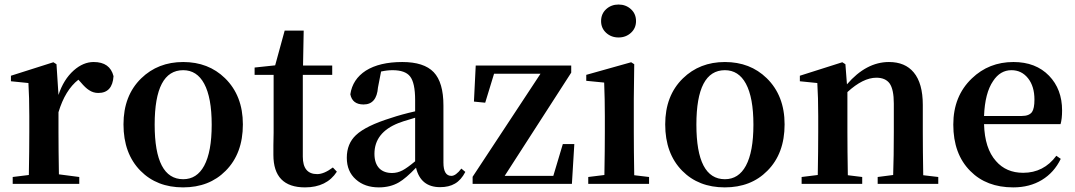

<svg xmlns="http://www.w3.org/2000/svg" viewBox="-20 -812 4750 848"><path d="M36.1 0V-30.3L107.4 -39.1Q109.4 -150.4 109.4 -229.5V-299.8Q109.4 -382.8 105.5 -445.3L28.3 -453.1V-477.5L215.8 -537.1L229.5 -528.3L238.3 -392.6Q260.7 -460.9 305.7 -501Q347.7 -538.1 393.6 -538.1Q465.8 -538.1 481.4 -475.6Q476.6 -401.4 414.1 -401.4Q391.6 -401.4 373 -414.1Q357.4 -423.8 336.9 -448.2L326.2 -460Q267.6 -414.1 238.3 -316.4V-229.5Q238.3 -153.3 240.2 -42L330.1 -30.3V0Z M600.6 -57.6Q525.4 -133.8 525.4 -262.7Q525.4 -389.6 603.5 -465.8Q677.7 -538.1 789.1 -538.1Q900.4 -538.1 973.6 -466.8Q1052.7 -389.6 1052.7 -262.7Q1052.7 -133.8 976.6 -57.6Q904.3 15.6 788.6 15.6Q672.9 15.6 600.6 -57.6ZM789.1 -20.5Q849.6 -20.5 881.8 -80.1Q915 -141.6 915 -261.2Q915 -380.9 881.8 -442.4Q849.6 -502 789.1 -502Q663.1 -502 663.1 -261.7Q663.1 -20.5 789.1 -20.5Z M1327.1 15.6Q1187.5 15.6 1187.5 -127.9Q1187.5 -142.6 1187.5 -170.9Q1188.5 -205.1 1188.5 -225.6V-481.4H1104.5V-513.7L1195.3 -523.4L1237.3 -676.8H1321.3L1318.4 -522.5H1447.3V-481.4H1317.4V-120.1Q1317.4 -43 1380.9 -43Q1411.1 -43 1450.2 -72.3L1467.8 -53.7Q1422.9 15.6 1327.1 15.6Z M1653.3 15.6Q1590.8 15.6 1551.8 -19.5Q1511.7 -54.7 1511.7 -115.2Q1511.7 -177.7 1552.7 -215.8Q1596.7 -256.8 1707 -291Q1752.9 -306.6 1813.5 -320.3V-370.1Q1813.5 -446.3 1791 -474.6Q1769.5 -502 1713.9 -502Q1689.5 -502 1663.1 -496.1L1649.4 -425.8Q1643.6 -350.6 1585.9 -350.6Q1536.1 -350.6 1527.3 -395.5Q1537.1 -461.9 1595.7 -500Q1656.2 -538.1 1756.8 -538.1Q1852.5 -538.1 1895.5 -493.2Q1938.5 -448.2 1938.5 -345.7V-93.8Q1938.5 -35.2 1973.6 -35.2Q1993.2 -35.2 2017.6 -67.4L2035.2 -52.7Q2016.6 -16.6 1989.3 -1Q1962.9 14.6 1923.8 14.6Q1837.9 14.6 1817.4 -71.3Q1772.5 -24.4 1742.2 -6.8Q1704.1 15.6 1653.3 15.6ZM1711.9 -47.9Q1735.4 -47.9 1757.8 -59.6Q1778.3 -70.3 1813.5 -99.6V-292Q1808.6 -291 1800.8 -288.1Q1753.9 -274.4 1740.2 -268.6Q1633.8 -226.6 1633.8 -132.8Q1633.8 -90.8 1655.3 -68.4Q1675.8 -47.9 1711.9 -47.9Z M2067.4 0V-31.2L2367.2 -486.3H2162.1L2123 -358.4L2073.2 -363.3L2081.1 -522.5H2502.9V-491.2L2209 -35.2H2423.8L2465.8 -175.8H2516.6L2505.9 0Z M2578.1 0V-30.3L2649.4 -39.1Q2651.4 -150.4 2651.4 -229.5V-298.8Q2651.4 -374 2648.4 -447.3L2569.3 -455.1V-481.4L2767.6 -537.1L2781.2 -528.3L2779.3 -376V-229.5Q2779.3 -149.4 2781.2 -38.1L2846.7 -30.3V0ZM2634.8 -718.8Q2634.8 -751 2657.2 -771.5Q2679.7 -792 2711.9 -792Q2744.1 -792 2766.6 -771.5Q2789.1 -751 2789.1 -718.8Q2789.1 -687.5 2766.6 -667Q2744.1 -646.5 2711.9 -646.5Q2679.7 -646.5 2657.2 -667Q2634.8 -687.5 2634.8 -718.8Z M2993.2 -57.6Q2918 -133.8 2918 -262.7Q2918 -389.6 2996.1 -465.8Q3070.3 -538.1 3181.6 -538.1Q3293 -538.1 3366.2 -466.8Q3445.3 -389.6 3445.3 -262.7Q3445.3 -133.8 3369.1 -57.6Q3296.9 15.6 3181.2 15.6Q3065.4 15.6 2993.2 -57.6ZM3181.6 -20.5Q3242.2 -20.5 3274.4 -80.1Q3307.6 -141.6 3307.6 -261.2Q3307.6 -380.9 3274.4 -442.4Q3242.2 -502 3181.6 -502Q3055.7 -502 3055.7 -261.7Q3055.7 -20.5 3181.6 -20.5Z M3520.5 0V-30.3L3591.8 -39.1Q3593.8 -150.4 3593.8 -229.5V-299.8Q3593.8 -382.8 3589.8 -445.3L3512.7 -453.1V-477.5L3700.2 -537.1L3713.9 -528.3L3720.7 -439.5Q3805.7 -538.1 3906.2 -538.1Q3977.5 -538.1 4015.6 -492.2Q4055.7 -444.3 4055.7 -348.6V-229.5Q4055.7 -149.4 4057.6 -38.1L4124 -30.3V0H3856.4V-30.3L3924.8 -39.1Q3927.7 -121.1 3927.7 -229.5V-354.5Q3927.7 -417 3909.2 -443.4Q3890.6 -468.8 3850.6 -468.8Q3792 -468.8 3722.7 -405.3V-229.5Q3722.7 -149.4 3724.6 -38.1L3788.1 -30.3V0Z M4455.1 15.6Q4336.9 15.6 4265.6 -56.6Q4190.4 -131.8 4190.4 -261.7Q4190.4 -387.7 4272.5 -465.8Q4347.7 -538.1 4456.1 -538.1Q4554.7 -538.1 4613.3 -477.5Q4670.9 -418 4670.9 -324.2Q4670.9 -287.1 4664.1 -263.7H4326.2Q4329.1 -156.2 4378.9 -100.6Q4423.8 -48.8 4499 -48.8Q4589.8 -48.8 4645.5 -124L4665 -110.4Q4635.7 -49.8 4581.5 -17.1Q4527.3 15.6 4455.1 15.6ZM4326.2 -299.8H4493.2Q4525.4 -299.8 4538.1 -317.4Q4548.8 -333 4548.8 -372.1Q4548.8 -430.7 4520.5 -466.3Q4492.2 -502 4447.3 -502Q4397.5 -502 4366.2 -454.1Q4330.1 -401.4 4326.2 -299.8Z"/></svg>

Font: Bpmf GenYo Min B
Style: B
Weight: 700
Foundry: But Ko
Version: Version 1.320